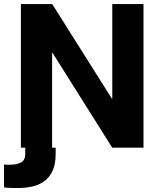

<svg xmlns="http://www.w3.org/2000/svg" viewBox="-37 -739 774 961"><path d="M89.3 0H241.6V33Q241.3 85 225.1 118.1Q209 151.3 182.3 169.7Q155.6 188.1 122.3 195.1Q89 202.1 54.7 202.1Q40.5 202.1 18.8 201.7Q-2.9 201.2 -17 198.8V84.4Q-9.3 85.3 -0.5 85.4Q8.2 85.4 15 85.5Q44.2 85.4 66.7 74.7Q89.2 63.9 89.3 32.6ZM67.6 0V-718.8H224.2L523 -245.1H525V-718.8H681.2V0H524.6L225.8 -474.8H223.8V0Z"/></svg>

Font: Inter Display V
Style: Regular
Weight: 400
Designer: Rasmus Andersson
Foundry: rsms
Version: Version 3.015;git-src